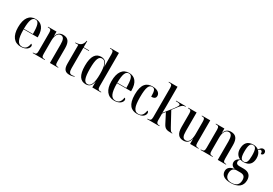

<svg xmlns="http://www.w3.org/2000/svg" viewBox="52 -1949 4810 3377"><g transform="rotate(30 2457.0 -260.5)"><path d="M255 10C365 10 415 -49 415 -95C415 -112 406 -125 389 -129C378 -40 336 -2 273 -2C187 -2 147 -79 147 -282H432V-302C432 -459 363 -546 244 -546C117 -546 44 -451 44 -264C44 -90 118 10 255 10ZM330 -292H147C149 -469 179 -536 244 -536C308 -536 330 -468 330 -292Z M494 0H739V-10H734C684 -10 669 -23 669 -84V-345C669 -460 705 -522 767 -522C824 -522 844 -474 844 -375V0H1011V-10H1007C958 -10 946 -24 946 -87V-357C946 -489 899 -546 801 -546C737 -546 690 -514 671 -444H669V-536H497V-526H503C553 -526 568 -513 568 -453V-86C568 -23 553 -10 501 -10H494Z M1244 10C1285 10 1320 0 1339 -7V-17C1316 -11 1300 -8 1284 -8C1240 -8 1220 -36 1220 -111V-526H1332V-536H1220V-662H1210C1202 -618 1186 -584 1157 -563C1133 -546 1100 -537 1052 -536V-526H1117V-145C1117 -29 1160 10 1244 10Z M1574 10C1649 10 1687 -31 1703 -115H1705V0H1882V-10H1873C1825 -10 1807 -24 1807 -83V-760H1630V-750H1636C1683 -750 1704 -740 1704 -678V-571C1704 -534 1704 -487 1706 -422H1704C1689 -507 1647 -546 1573 -546C1465 -546 1401 -464 1401 -268C1401 -72 1464 10 1574 10ZM1600 -7C1534 -7 1504 -76 1504 -267C1504 -460 1535 -527 1602 -527C1677 -527 1705 -438 1705 -267C1705 -94 1672 -7 1600 -7Z M2152 10C2262 10 2312 -49 2312 -95C2312 -112 2303 -125 2286 -129C2275 -40 2233 -2 2170 -2C2084 -2 2044 -79 2044 -282H2329V-302C2329 -459 2260 -546 2141 -546C2014 -546 1941 -451 1941 -264C1941 -90 2015 10 2152 10ZM2227 -292H2044C2046 -469 2076 -536 2141 -536C2205 -536 2227 -468 2227 -292Z M2616 10C2731 10 2774 -49 2774 -94C2774 -113 2766 -128 2748 -132C2735 -40 2696 -1 2636 -1C2554 -1 2517 -70 2517 -269C2517 -480 2551 -536 2614 -536C2667 -536 2683 -496 2683 -377C2751 -377 2772 -405 2772 -442C2772 -502 2715 -546 2616 -546C2497 -546 2414 -480 2414 -268C2414 -60 2496 10 2616 10Z M2820 0H3068V-10H3064C3023 -10 2997 -21 2997 -82V-214L3042 -273L3136 -90C3177 -10 3210 0 3312 0H3326V-10H3322C3300 -10 3288 -18 3254 -79L3105 -353L3182 -454C3232 -516 3253 -526 3295 -526V-536H3097V-526C3162 -526 3187 -519 3187 -497C3187 -483 3175 -460 3137 -409L2995 -229C2997 -266 2997 -312 2997 -347V-760H2821V-750H2827C2873 -750 2895 -739 2895 -680V-81C2895 -21 2873 -10 2827 -10H2820Z M3557 10C3620 10 3671 -21 3689 -104H3691V0H3861V-10H3857C3805 -10 3791 -22 3791 -85V-536H3622V-526H3625C3676 -526 3689 -513 3689 -447V-199C3689 -85 3656 -14 3590 -14C3535 -14 3514 -56 3514 -158V-536H3345V-526H3348C3399 -526 3412 -513 3412 -450V-184C3412 -47 3462 10 3557 10Z M3903 0H4148V-10H4143C4093 -10 4078 -23 4078 -84V-345C4078 -460 4114 -522 4176 -522C4233 -522 4253 -474 4253 -375V0H4420V-10H4416C4367 -10 4355 -24 4355 -87V-357C4355 -489 4308 -546 4210 -546C4146 -546 4099 -514 4080 -444H4078V-536H3906V-526H3912C3962 -526 3977 -513 3977 -453V-86C3977 -23 3962 -10 3910 -10H3903Z M4647 239C4805 239 4880 167 4880 53C4880 -36 4834 -94 4724 -94H4634C4592 -94 4569 -112 4569 -146C4569 -166 4578 -184 4600 -201C4620 -194 4643 -192 4664 -192C4778 -192 4831 -261 4831 -365C4831 -426 4813 -471 4780 -502C4794 -521 4805 -529 4821 -529C4845 -529 4856 -510 4856 -467C4891 -467 4906 -489 4906 -516C4906 -546 4888 -570 4854 -570C4813 -570 4790 -538 4773 -509C4745 -533 4708 -546 4665 -546C4549 -546 4493 -483 4493 -361C4493 -283 4532 -227 4590 -205C4536 -181 4511 -143 4511 -103C4511 -61 4538 -21 4594 -11C4502 0 4456 42 4456 108C4456 191 4522 239 4647 239ZM4662 -202C4608 -202 4585 -244 4585 -363C4585 -493 4609 -536 4661 -536C4715 -536 4738 -496 4738 -365C4738 -243 4717 -202 4662 -202ZM4658 229C4581 229 4532 192 4532 108C4532 29 4577 -7 4631 -7H4707C4782 -7 4808 28 4808 93C4808 180 4761 229 4658 229Z"/></g></svg>

Font: Noto Serif Display Condensed Medium
Style: Regular
Weight: 500
Width: 3
Designer: Monotype Design Team
Foundry: Monotype Imaging Inc.
Version: Version 2.009